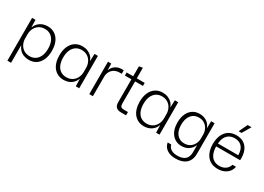

<svg xmlns="http://www.w3.org/2000/svg" viewBox="-9 -1613 3682 2673"><g transform="rotate(30 1832.5 -276.5)"><path d="M81 167V-521H136L138 -406H142Q162 -461 212 -495Q262 -529 332 -529Q381 -529 421 -510.5Q461 -492 490 -457.5Q519 -423 534.5 -373Q550 -323 550 -260Q550 -176 522.5 -115.5Q495 -55 446.5 -23Q398 9 332 9Q285 9 247 -6Q209 -21 182.5 -49Q156 -77 142 -113H140V167ZM315 -41Q368 -41 407 -67Q446 -93 467.5 -142Q489 -191 489 -260Q489 -329 467.5 -377.5Q446 -426 407 -452Q368 -478 315 -478Q260 -478 220.5 -452Q181 -426 160.5 -384Q140 -342 140 -293V-226Q140 -177 160.5 -135Q181 -93 220.5 -67Q260 -41 315 -41Z M887 8Q839 8 799 -10.5Q759 -29 730 -63.5Q701 -98 685.5 -148Q670 -198 670 -261Q670 -345 697.5 -405.5Q725 -466 774 -498Q823 -530 887 -530Q935 -530 973 -514.5Q1011 -499 1038 -472Q1065 -445 1077 -408H1081L1084 -521H1139V0H1084L1081 -115H1077Q1058 -60 1008.5 -26Q959 8 887 8ZM904 -43Q960 -43 999.5 -69Q1039 -95 1059.5 -137Q1080 -179 1080 -228V-295Q1080 -344 1059.5 -386Q1039 -428 999.5 -454Q960 -480 905 -480Q852 -480 813 -454Q774 -428 752.5 -379.5Q731 -331 731 -261Q731 -193 752 -143.5Q773 -94 812 -68.5Q851 -43 904 -43Z M1301 0V-521H1353L1357 -420H1360Q1377 -471 1421 -499.5Q1465 -528 1520 -528Q1529 -528 1536.5 -527.5Q1544 -527 1551 -526V-470Q1545 -471 1536.5 -471Q1528 -471 1520 -471Q1476 -471 1441 -454Q1406 -437 1384.5 -404Q1363 -371 1359 -325V0Z M1810 0Q1760 0 1733 -24.5Q1706 -49 1706 -105V-472H1601V-521H1706V-681L1764 -691V-521H1891V-472H1765V-113Q1765 -81 1779.5 -67Q1794 -53 1824 -53H1892V0Z M2178 8Q2130 8 2090 -10.5Q2050 -29 2021 -63.5Q1992 -98 1976.5 -148Q1961 -198 1961 -261Q1961 -345 1988.5 -405.5Q2016 -466 2065 -498Q2114 -530 2178 -530Q2226 -530 2264 -514.5Q2302 -499 2329 -472Q2356 -445 2368 -408H2372L2375 -521H2430V0H2375L2372 -115H2368Q2349 -60 2299.5 -26Q2250 8 2178 8ZM2195 -43Q2251 -43 2290.5 -69Q2330 -95 2350.5 -137Q2371 -179 2371 -228V-295Q2371 -344 2350.5 -386Q2330 -428 2290.5 -454Q2251 -480 2196 -480Q2143 -480 2104 -454Q2065 -428 2043.5 -379.5Q2022 -331 2022 -261Q2022 -193 2043 -143.5Q2064 -94 2103 -68.5Q2142 -43 2195 -43Z M2785 177Q2729 177 2686 160Q2643 143 2616.5 112Q2590 81 2583 37H2640Q2646 65 2665 86.5Q2684 108 2714.5 119Q2745 130 2785 130Q2842 130 2880 113.5Q2918 97 2937 62.5Q2956 28 2956 -27V-133H2953Q2934 -81 2886 -48Q2838 -15 2770 -15Q2724 -15 2685.5 -33Q2647 -51 2619 -84.5Q2591 -118 2576 -165.5Q2561 -213 2561 -273Q2561 -353 2587.5 -411Q2614 -469 2661 -500Q2708 -531 2770 -531Q2838 -531 2886 -499.5Q2934 -468 2953 -414H2957L2959 -521H3015V-33Q3015 39 2987 85.5Q2959 132 2907.5 154.5Q2856 177 2785 177ZM2788 -66Q2841 -66 2878.5 -91Q2916 -116 2936 -156Q2956 -196 2956 -242V-306Q2956 -352 2936 -392Q2916 -432 2879 -456.5Q2842 -481 2789 -481Q2738 -481 2700.5 -456Q2663 -431 2642.5 -384.5Q2622 -338 2622 -273Q2622 -208 2642 -162Q2662 -116 2699.5 -91Q2737 -66 2788 -66Z M3366 9Q3294 9 3242.5 -24Q3191 -57 3164 -117.5Q3137 -178 3137 -259Q3137 -341 3163.5 -401.5Q3190 -462 3240.5 -495.5Q3291 -529 3364 -529Q3440 -529 3490 -494Q3540 -459 3562.5 -397Q3585 -335 3580 -253H3194Q3196 -181 3217 -133.5Q3238 -86 3276.5 -62.5Q3315 -39 3366 -39Q3427 -39 3466.5 -68Q3506 -97 3519 -145H3576Q3567 -96 3537.5 -61.5Q3508 -27 3464 -9Q3420 9 3366 9ZM3195 -289 3188 -300H3530L3523 -287Q3524 -356 3504 -398.5Q3484 -441 3448 -461Q3412 -481 3364 -481Q3315 -481 3278 -459.5Q3241 -438 3219.5 -395.5Q3198 -353 3195 -289ZM3360 -592 3426 -730H3488L3407 -592Z"/></g></svg>

Font: Mona Sans Light
Style: Regular
Weight: 300
Designer: Deni Anggara
Foundry: GitHub
Version: Version 2.000